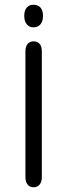

<svg xmlns="http://www.w3.org/2000/svg" viewBox="-20 -779 283 808"><path d="M87 -33Q87 -14 96 -2.5Q105 9 121 9Q138 9 147 -2.5Q156 -14 156 -33V-563Q156 -583 147 -594Q138 -605 121 -605Q105 -605 96 -594Q87 -583 87 -563ZM121 -759Q103 -759 92.5 -747Q82 -735 82 -712Q82 -690 92.5 -677Q103 -664 121 -664Q140 -664 150.5 -677Q161 -690 161 -712Q161 -735 150.5 -747Q140 -759 121 -759Z"/></svg>

Font: Beiruti
Style: Regular
Weight: 400
Designer: Arlette Boutros
Foundry: Boutros
Version: Version 1.41